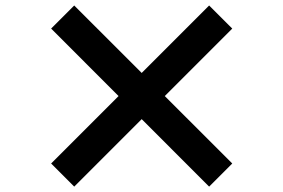

<svg xmlns="http://www.w3.org/2000/svg" viewBox="-20 -735 1040 706"><path d="M834 -133.8 749 -48.8 501 -296.9 252.9 -48.8 168 -133.8 416 -381.8 168 -629.9 252.9 -714.8 501 -466.8 749 -714.8 834 -629.9 585.9 -381.8Z"/></svg>

Font: GenEi Gothic M Heavy
Style: Regular
Weight: 800
Designer: o_tamon (Modified); [Source Han Sans]
Ryoko NISHIZUKA  (kana & ideographs); Paul D. Hunt (Latin, Greek & Cyrillic); Wenl
Version: Version 1.1a;Original Version 1.004